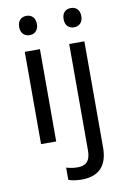

<svg xmlns="http://www.w3.org/2000/svg" viewBox="-104 -798 724 1098"><g transform="rotate(-10 258.0 -248.5)"><path d="M130 -737C101 -737 78 -720 78 -681C78 -643 101 -625 130 -625C157 -625 181 -643 181 -681C181 -720 157 -737 130 -737ZM336 -681C336 -643 359 -625 388 -625C415 -625 439 -643 439 -681C439 -720 415 -737 388 -737C359 -737 336 -720 336 -681ZM173 -536H85V0H173ZM280 240C385 240 431 180 431 80V-536H343V83C343 148 312 167 269 167C243 167 223 163 203 157V228C221 235 246 240 280 240Z"/></g></svg>

Font: Noto Sans Psalter Pahlavi
Style: Regular
Weight: 400
Designer: Monotype Design Team
Foundry: Monotype Imaging Inc.
Version: Version 2.002